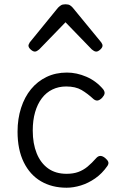

<svg xmlns="http://www.w3.org/2000/svg" viewBox="-20 -858 558 897"><path d="M291 19Q223 19 171.5 -11Q120 -41 91 -100Q62 -159 62 -243Q62 -303 78.5 -354Q95 -405 125 -441.5Q155 -478 197.5 -498.5Q240 -519 293 -519Q338 -519 383.5 -499.5Q429 -480 462 -441Q470 -430 468.5 -421Q467 -412 457 -401Q446 -390 436.5 -388.5Q427 -387 417 -395Q389 -421 361 -437.5Q333 -454 289 -454Q254 -454 225 -440Q196 -426 175.5 -399Q155 -372 144 -334Q133 -296 133 -248Q133 -187 151.5 -141.5Q170 -96 205 -71Q240 -46 291 -46Q322 -46 345.5 -54.5Q369 -63 389 -79.5Q409 -96 431 -121Q440 -130 450 -129.5Q460 -129 471 -120Q482 -111 485.5 -102.5Q489 -94 482 -83Q457 -47 424.5 -24.5Q392 -2 357.5 8.5Q323 19 291 19ZM143 -617Q134 -617 123.5 -626.5Q113 -636 113 -645Q113 -648 114.5 -651Q116 -654 119 -660L251 -822Q257 -828 264.5 -833Q272 -838 286 -838Q300 -838 307.5 -833Q315 -828 320 -822L453 -660Q457 -654 458 -651Q459 -648 459 -645Q459 -636 448.5 -626.5Q438 -617 430 -617Q424 -617 419 -620Q414 -623 409 -627L286 -754L163 -627Q158 -623 153 -620Q148 -617 143 -617Z"/></svg>

Font: Playwrite CL Light
Style: Regular
Weight: 300
Designer: Veronika Burian, José Scaglione
Foundry: TypeTogether
Version: Version 1.002